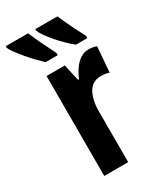

<svg xmlns="http://www.w3.org/2000/svg" viewBox="-236 -838 769 910"><g transform="rotate(-30 148.5 -383.0)"><path d="M289 -557Q299 -557 309 -555.5Q319 -554 332 -550L321 -411Q311 -415 300 -416.5Q289 -418 275 -418Q253 -418 236 -408.5Q219 -399 208 -380.5Q197 -362 191 -336.5Q185 -311 185 -279V0H54V-547H154L174 -457H180Q190 -483 206 -506Q222 -529 243 -543Q264 -557 289 -557ZM240 -766Q246 -752 256.5 -728.5Q267 -705 281 -677Q295 -649 311 -619V-606H249Q230 -621 209.5 -641Q189 -661 171 -682Q153 -703 139 -722.5Q125 -742 119 -757V-766ZM79 -766Q87 -748 97 -725.5Q107 -703 120.5 -676.5Q134 -650 149 -619V-606H83Q68 -620 49 -639.5Q30 -659 11.5 -681Q-7 -703 -22 -723Q-37 -743 -43 -757V-766Z"/></g></svg>

Font: Noto Sans Display ExtraCondensed
Style: Bold
Weight: 700
Width: 2
Designer: Monotype Design Team
Foundry: Monotype Imaging Inc.
Version: Version 2.003